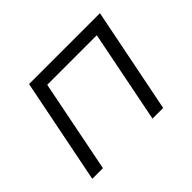

<svg xmlns="http://www.w3.org/2000/svg" viewBox="-116 -715 904 904"><g transform="rotate(-45 336.5 -263.0)"><path d="M48 0 153 -526H625L520 0H449L541 -463H211L119 0Z"/></g></svg>

Font: Montserrat
Style: Italic
Weight: 400
Italic angle: -11.3°
Designer: Julieta Ulanovsky
Foundry: Julieta Ulanovsky
Version: Version 9.000; ttfautohint (v1.8.4.7-5d5b)